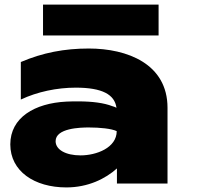

<svg xmlns="http://www.w3.org/2000/svg" viewBox="-20 -802 879 839"><path d="M491 0H712V-331C712 -523 536 -590 368 -590C262 -590 167 -572 71 -531V-367C143 -401 229 -419 311 -419C427 -419 481 -389 489 -331C484 -334 478 -336 471 -338C435 -352 385 -359 321 -359C305 -359 288 -359 270 -358C131 -351 25 -288 25 -171C25 -54 130 17 270 17C365 17 441 -21 491 -66ZM673 -647V-782H168V-647ZM490 -229C490 -156 401 -123 332 -123C267 -123 223 -148 223 -185C223 -242 330 -245 368 -245C416 -245 467 -240 490 -229Z"/></svg>

Font: Bounded ExtBd
Style: Regular
Weight: 800
Designer: Vlad Churkin
Version: Version 3.0